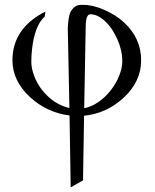

<svg xmlns="http://www.w3.org/2000/svg" viewBox="-20 -473 648 805"><path d="M271.5 11.2Q176.8 -1 106.4 -65.4Q32.2 -133.8 32.2 -220.2Q32.2 -324.7 116.2 -390.6Q141.1 -410.2 170.4 -424.3L167.5 -403.3Q125.5 -366.7 114.3 -266.6Q111.3 -240.7 111.3 -213.6Q111.3 -186.5 123.5 -154.1Q135.7 -121.6 157.2 -94.7Q205.1 -35.2 271 -20L264.2 -354.5Q266.6 -403.8 274.9 -420.9Q290.5 -452.6 319.8 -452.6H330.1Q370.1 -452.6 418.9 -430.9Q467.8 -409.2 500 -378.9Q571.8 -312.5 571.8 -220.2Q571.8 -130.4 497.1 -62Q425.8 2.9 332.5 12.2L328.1 283.2L276.4 312.5ZM423.8 -380.9Q391.1 -413.1 358.9 -413.1Q340.3 -413.1 339.4 -365.7L333 -19Q395 -32.7 444.3 -94.2Q466.3 -122.1 479.5 -155Q492.7 -188 492.7 -214.1Q492.7 -240.2 487.5 -262.2Q482.4 -284.2 473.1 -305.7Q463.9 -327.1 451.4 -346.7Q439 -366.2 423.8 -380.9Z"/></svg>

Font: Cardo-Italic
Style: Italic
Weight: 400
Italic angle: -12°
Designer: David J. Perry
Foundry: David J. Perry
Version: Version 0.991